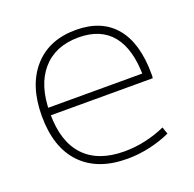

<svg xmlns="http://www.w3.org/2000/svg" viewBox="-101 -634 754 747"><g transform="rotate(-20 275.5 -260.0)"><path d="M305 10Q182 10 115 -60Q48 -130 48 -260Q48 -386 111.5 -458Q175 -530 286 -530Q393 -530 449 -463Q505 -396 505 -268Q505 -263 505 -259.5Q505 -256 504 -251H66V-282H483L472 -269Q472 -383 425 -441Q378 -499 286 -499Q190 -499 136 -437Q82 -375 82 -262V-257Q82 -141 139 -81Q196 -21 304 -21Q349 -21 393 -31Q437 -41 474 -58L484 -29Q445 -11 398.5 -0.5Q352 10 305 10Z"/></g></svg>

Font: M PLUS 1 ExtraLight
Style: Regular
Weight: 250
Version: Version 1.001